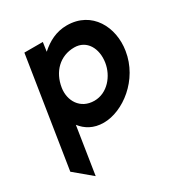

<svg xmlns="http://www.w3.org/2000/svg" viewBox="-163 -570 822 883"><g transform="rotate(-30 248.5 -128.5)"><path d="M89 205 128 -45C153 -13 190 11 245 11C347 11 474 -84 496 -225C515 -342 453 -462 320 -462C264 -462 219 -438 180 -403L187 -451H89L-2 129ZM299 -357C365 -357 399 -296 388 -225C378 -160 327 -98 258 -98C183 -98 147 -161 157 -225C169 -303 223 -357 299 -357Z"/></g></svg>

Font: Charger Pro
Style: BlkNarObl
Weight: 900
Designer: Jasper
Foundry: Cannot Into Space Fonts
Version: Version 1.09